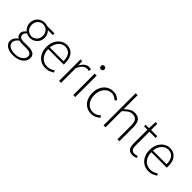

<svg xmlns="http://www.w3.org/2000/svg" viewBox="114 -1763 3038 3038"><g transform="rotate(45 1633.0 -244.0)"><path d="M249 231Q158 231 105 195Q52 159 52 98Q52 66 71 36Q90 6 123 -18V-22Q105 -33 93 -52Q81 -71 81 -99Q81 -131 99 -153.5Q117 -176 133 -187V-191Q110 -211 91.5 -245Q73 -279 73 -323Q73 -360 86 -391Q99 -422 122 -444.5Q145 -467 176 -479.5Q207 -492 242 -492Q262 -492 278 -488.5Q294 -485 305 -480H468V-443H356Q379 -423 394 -391.5Q409 -360 409 -322Q409 -285 396 -254Q383 -223 360.5 -200.5Q338 -178 307.5 -165.5Q277 -153 242 -153Q222 -153 200.5 -158Q179 -163 162 -173Q146 -160 134.5 -144Q123 -128 123 -104Q123 -78 142 -59.5Q161 -41 215 -41H318Q399 -41 437.5 -14.5Q476 12 476 69Q476 100 460 129.5Q444 159 414.5 181.5Q385 204 343 217.5Q301 231 249 231ZM242 -188Q267 -188 289.5 -197.5Q312 -207 329 -225Q346 -243 356 -268Q366 -293 366 -323Q366 -353 356 -378Q346 -403 329.5 -420Q313 -437 290 -446.5Q267 -456 242 -456Q216 -456 193.5 -446.5Q171 -437 154 -420Q137 -403 127 -378.5Q117 -354 117 -323Q117 -293 127 -268Q137 -243 154.5 -225Q172 -207 194.5 -197.5Q217 -188 242 -188ZM254 195Q294 195 327 184.5Q360 174 383 157Q406 140 418.5 118.5Q431 97 431 74Q431 34 402.5 17.5Q374 1 320 1H217Q209 1 192.5 -0.5Q176 -2 157 -7Q124 16 109 42Q94 68 94 94Q94 139 135.5 167Q177 195 254 195Z M750 12Q704 12 663.5 -5Q623 -22 593 -54.5Q563 -87 545.5 -133.5Q528 -180 528 -239Q528 -298 545.5 -345Q563 -392 592.5 -424.5Q622 -457 659.5 -474.5Q697 -492 737 -492Q823 -492 872 -434Q921 -376 921 -270Q921 -261 921 -252Q921 -243 919 -234H573Q574 -189 587 -150.5Q600 -112 623.5 -84.5Q647 -57 680 -41.5Q713 -26 754 -26Q793 -26 824.5 -37.5Q856 -49 883 -69L901 -35Q872 -18 837.5 -3Q803 12 750 12ZM573 -270H879Q879 -363 841 -408.5Q803 -454 738 -454Q707 -454 679 -441.5Q651 -429 628.5 -405Q606 -381 591.5 -347Q577 -313 573 -270Z M1051 0V-480H1089L1093 -391H1096Q1120 -436 1154.5 -464Q1189 -492 1232 -492Q1246 -492 1257 -490Q1268 -488 1280 -482L1270 -442Q1258 -447 1249 -448.5Q1240 -450 1226 -450Q1194 -450 1158.5 -422.5Q1123 -395 1095 -327V0Z M1368 0V-480H1412V0ZM1391 -596Q1374 -596 1362.5 -607Q1351 -618 1351 -635Q1351 -654 1362.5 -664.5Q1374 -675 1391 -675Q1408 -675 1419.5 -664.5Q1431 -654 1431 -635Q1431 -618 1419.5 -607Q1408 -596 1391 -596Z M1775 12Q1728 12 1688.5 -5Q1649 -22 1619.5 -54Q1590 -86 1573.5 -132.5Q1557 -179 1557 -239Q1557 -299 1575 -346.5Q1593 -394 1623 -426Q1653 -458 1692.5 -475Q1732 -492 1776 -492Q1826 -492 1859 -474Q1892 -456 1917 -433L1891 -402Q1868 -424 1840 -438.5Q1812 -453 1777 -453Q1740 -453 1708.5 -437.5Q1677 -422 1653.5 -393.5Q1630 -365 1616.5 -326Q1603 -287 1603 -239Q1603 -192 1615.5 -153Q1628 -114 1650.5 -86Q1673 -58 1705.5 -42.5Q1738 -27 1777 -27Q1815 -27 1847.5 -43Q1880 -59 1905 -82L1928 -51Q1897 -24 1859 -6Q1821 12 1775 12Z M2046 0V-719H2090V-405Q2128 -443 2167 -467.5Q2206 -492 2256 -492Q2331 -492 2366 -447Q2401 -402 2401 -308V0H2357V-302Q2357 -379 2331.5 -415.5Q2306 -452 2247 -452Q2204 -452 2169 -429.5Q2134 -407 2090 -362V0Z M2705 12Q2670 12 2647 1.5Q2624 -9 2610 -28Q2596 -47 2590.5 -74Q2585 -101 2585 -133V-442H2510V-476L2586 -480L2592 -619H2630V-480H2769V-442H2630V-129Q2630 -106 2633.5 -87.5Q2637 -69 2646 -55.5Q2655 -42 2670.5 -34.5Q2686 -27 2711 -27Q2725 -27 2741.5 -31.5Q2758 -36 2771 -42L2783 -6Q2762 2 2741 7Q2720 12 2705 12Z M3057 12Q3011 12 2970.5 -5Q2930 -22 2900 -54.5Q2870 -87 2852.5 -133.5Q2835 -180 2835 -239Q2835 -298 2852.5 -345Q2870 -392 2899.5 -424.5Q2929 -457 2966.5 -474.5Q3004 -492 3044 -492Q3130 -492 3179 -434Q3228 -376 3228 -270Q3228 -261 3228 -252Q3228 -243 3226 -234H2880Q2881 -189 2894 -150.5Q2907 -112 2930.5 -84.5Q2954 -57 2987 -41.5Q3020 -26 3061 -26Q3100 -26 3131.5 -37.5Q3163 -49 3190 -69L3208 -35Q3179 -18 3144.5 -3Q3110 12 3057 12ZM2880 -270H3186Q3186 -363 3148 -408.5Q3110 -454 3045 -454Q3014 -454 2986 -441.5Q2958 -429 2935.5 -405Q2913 -381 2898.5 -347Q2884 -313 2880 -270Z"/></g></svg>

Font: CV Source Sans Light
Style: Regular
Weight: 300
Designer: Paul D. Hunt
Foundry: Adobe Systems Incorporated
Version: Version 3.001